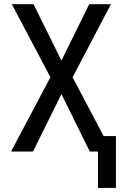

<svg xmlns="http://www.w3.org/2000/svg" viewBox="-20 -731 600 926"><path d="M276.4 -438.5 410.2 -710.9H515.1L330.1 -358.4L519 0H413.1L276.4 -277.3L139.2 0H33.2L223.1 -358.4L37.1 -710.9H141.6ZM539.1 175.3H452.6V-74.7H539.1Z"/></svg>

Font: Roboto Condensed
Style: Regular
Weight: 400
Designer: Google
Version: Version 2.001047; 2015